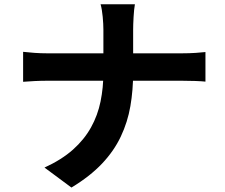

<svg xmlns="http://www.w3.org/2000/svg" viewBox="-20 -811 1040 888"><path d="M458.2 -674.2Q458.2 -699.1 455 -733.5Q451.8 -767.9 445.2 -791.3H603.9Q599.8 -767.9 597.8 -732.4Q595.8 -696.8 595.8 -673.4Q595.8 -645.2 595.8 -612.2Q595.8 -579.2 595.8 -544.3Q595.8 -509.4 595.8 -476Q595.8 -394.3 583.1 -320.4Q570.4 -246.5 538.7 -179.5Q507.1 -112.6 451.6 -54Q396.2 4.6 310.4 56.4L185.8 -36Q265.2 -72.4 317.6 -119.1Q369.9 -165.8 401 -221.9Q432.1 -277.9 445.1 -341.9Q458.2 -405.8 458.2 -476Q458.2 -509.2 458.2 -544.5Q458.2 -579.7 458.2 -613.3Q458.2 -646.8 458.2 -674.2ZM86.9 -571.3Q109.8 -568.7 139.1 -566.5Q168.4 -564.4 198.4 -564.4Q210.5 -564.4 247.1 -564.4Q283.6 -564.4 335.8 -564.4Q387.9 -564.4 447.9 -564.4Q507.9 -564.4 568.2 -564.4Q628.6 -564.4 680.9 -564.4Q733.2 -564.4 770.3 -564.4Q807.5 -564.4 820.9 -564.4Q855.6 -564.4 885.1 -566.4Q914.6 -568.5 930.2 -570.3V-433.5Q914.6 -435.3 882.4 -436.5Q850.2 -437.6 819.9 -437.6Q806.5 -437.6 769.7 -437.6Q733 -437.6 680.7 -437.6Q628.4 -437.6 568.5 -437.6Q508.6 -437.6 448.7 -437.6Q388.7 -437.6 337 -437.6Q285.4 -437.6 249.2 -437.6Q213.1 -437.6 201.7 -437.6Q169.1 -437.6 139.8 -436.1Q110.5 -434.5 86.9 -432.7Z"/></svg>

Font: Noto Sans SC Thin
Style: Regular
Weight: 100
Designer: Ryoko NISHIZUKA 西塚涼子 (kana, bopomofo & ideographs); Paul D. Hunt (Latin, Greek & Cyrillic); Sandoll Communications 산돌커뮤니
Foundry: Adobe
Version: Version 2.004-H2;hotconv 1.0.118;makeotfexe 2.5.65603